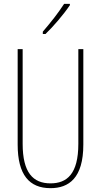

<svg xmlns="http://www.w3.org/2000/svg" viewBox="-20 -970 526 1000"><path d="M344 -943V-950H314C280 -898 248 -858 203 -805V-793H217C256 -830 311 -894 344 -943ZM414 -217V-714H388V-221C388 -63 328 -15 243 -15C152 -15 98 -71 98 -221V-714H72V-217C72 -59 133 10 243 10C338 10 414 -42 414 -217Z"/></svg>

Font: Noto Sans Arabic UI XCn Th
Style: Regular
Weight: 100
Width: 2
Designer: Monotype Design Team, Nadine Chahine and Nizar Qandah
Foundry: Monotype Imaging Inc.
Version: Version 2.010